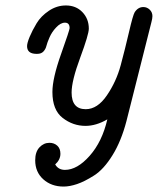

<svg xmlns="http://www.w3.org/2000/svg" viewBox="-20 -456 578 703"><path d="M79.1 -287.1Q79.1 -298.3 88.6 -321.3Q98.1 -344.2 114 -370.6Q129.9 -397 158.9 -416.5Q188 -436 221.2 -436Q258.3 -436 281.7 -411.6Q305.2 -387.2 305.2 -351.1Q305.2 -330.1 273.7 -245.1Q242.2 -160.2 242.2 -117.2Q242.2 -56.2 293.9 -56.2Q336.9 -56.2 371.3 -106.7Q405.8 -157.2 421.9 -217Q438 -276.9 452.4 -338.9Q466.8 -400.9 473.1 -411.1Q485.4 -430.2 504.9 -430.2Q518.1 -430.2 528.1 -420.7Q538.1 -411.1 538.1 -397Q538.1 -388.2 534.2 -374L442.9 -12.2Q423.8 61 391.8 112.5Q359.9 164.1 324.5 186.5Q289.1 209 262 218Q234.9 227.1 212.9 227.1Q168 227.1 138.4 200.4Q108.9 173.8 108.9 130.9Q108.9 100.1 124.5 83.5Q140.1 66.9 161.1 66.9Q178.2 66.9 189.7 77.4Q201.2 87.9 201.2 106.9Q201.2 128.9 182.1 146Q193.4 166 217.8 166Q262.7 166 308.3 114.5Q354 63 373 -19Q332 4.9 293 4.9Q247.1 4.9 209.5 -24.2Q171.9 -53.2 171.9 -119.1Q171.9 -168.9 203.4 -257.6Q234.9 -346.2 234.9 -353Q234.9 -373 217.8 -373Q201.7 -373 185.1 -355Q169.9 -338.9 161.4 -319.3Q152.8 -299.8 149.9 -287.8Q147 -275.9 138.9 -267.3Q130.9 -258.8 116.2 -258.8H112.8Q79.1 -259.3 79.1 -287.1Z"/></svg>

Font: CMU Typewriter Text
Style: Italic
Weight: 500
Italic angle: -14.04°
Version: Version 0.7.0